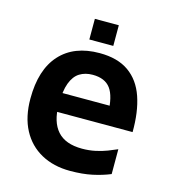

<svg xmlns="http://www.w3.org/2000/svg" viewBox="-102 -744 762 844"><g transform="rotate(15 279.0 -322.0)"><path d="M293 15Q218 15 161.5 -16Q105 -47 74 -105.5Q43 -164 43 -247Q43 -379 106.5 -449Q170 -519 286 -519Q368 -519 419 -483Q470 -447 493 -380Q516 -313 515 -221H125L116 -307H414L390 -271Q388 -350 362.5 -384.5Q337 -419 281 -419Q247 -419 222 -403.5Q197 -388 183.5 -352Q170 -316 170 -253Q170 -175 206.5 -134Q243 -93 319 -93Q350 -93 378.5 -99Q407 -105 431.5 -114.5Q456 -124 474 -132V-19Q438 -4 394 5.5Q350 15 293 15ZM226 -565V-659H335V-565Z"/></g></svg>

Font: Maven Pro SemiBold
Style: Regular
Weight: 600
Designer: Joe Prince
Foundry: Joe Prince
Version: Version 2.103